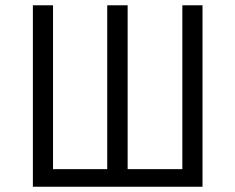

<svg xmlns="http://www.w3.org/2000/svg" viewBox="-20 -710 895 730"><path d="M105 0H750V-689.9H673.3V-66.9H465.3V-689.9H387.7V-66.9H181.6V-689.9H105Z"/></svg>

Font: HK Grotesk
Style: Regular
Weight: 400
Designer: Alfredo Marco Pradil and Stefan Peev
Foundry: Hanken Design Co.
Version: Version 1.045;PS 001.045;hotconv 1.0.88;makeotf.lib2.5.64775